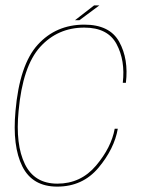

<svg xmlns="http://www.w3.org/2000/svg" viewBox="-20 -689 536 713"><path d="M192.5 4Q287 4 345.8 -66.2Q404.5 -136.5 417.5 -211H406Q393.5 -141.5 336.8 -74.2Q280 -7 193 -7Q108 -7 72.5 -79.5Q37 -152 49 -276.5Q64 -443 129.2 -514.8Q194.5 -586.5 293 -586.5Q380 -586.5 412.8 -525.5Q445.5 -464.5 436 -381.5H447.5Q458 -469.5 422.8 -533.5Q387.5 -597.5 293 -597.5Q188 -597.5 120.2 -523Q52.5 -448.5 37.5 -276.5Q25.5 -146 63 -71Q100.5 4 192.5 4ZM258.5 -614H275L349 -669H329.5Z"/></svg>

Font: Anybody Thin
Style: Italic
Weight: 100
Italic angle: -10°
Designer: Tyler Finck
Foundry: Etcetera Type Company
Version: Version 1.114;gftools[0.9.25]